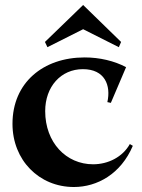

<svg xmlns="http://www.w3.org/2000/svg" viewBox="-20 -739 570 769"><path d="M276 10C369 10 464 -42 512 -155L500 -162C471 -110 413 -81 353 -81C245 -81 161 -168 161 -294C161 -392 224 -462 312 -462C400 -462 425 -397 410 -330L424 -327L485 -470C438 -495 379 -509 319 -509C153 -509 30 -408 30 -243C30 -98 136 10 276 10ZM170 -550 313 -622 456 -550 465 -571 313 -719 160 -571Z"/></svg>

Font: Sinistre
Style: Bold
Weight: 700
Designer: Jules Durand
Foundry: Collletttivo
Version: Version 69.420;Glyphs 3.2 (3217)